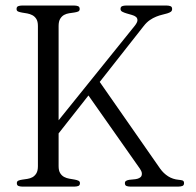

<svg xmlns="http://www.w3.org/2000/svg" viewBox="-20 -687 720 707"><path d="M657.7 -12.7Q657.7 -4.4 651.4 -2.2Q645 0 638.2 0H458.5Q451.7 0 445.8 -2.2Q439.9 -4.4 439.9 -12.7Q439.9 -18.6 444.6 -21.2Q449.2 -23.9 456.1 -24.9Q462.9 -25.9 471.2 -26.4Q479.5 -26.9 486.3 -28.8Q493.2 -30.8 497.8 -34.9Q502.4 -39.1 502.4 -47.4Q502.4 -52.7 500 -57.4Q497.6 -62 495.1 -65.9L305.7 -335.4L195.8 -195.8V-75.2Q195.8 -58.6 201.7 -49.3Q207.5 -40 216.3 -35.4Q225.1 -30.8 235.1 -29.1Q245.1 -27.3 253.9 -25.9Q262.7 -24.4 268.6 -21.7Q274.4 -19 274.4 -12.7Q274.4 -4.4 268.3 -2.2Q262.2 0 255.9 0H60.5Q54.2 0 48.1 -2.2Q42 -4.4 42 -12.7Q42 -19.5 47.9 -22Q53.7 -24.4 62.3 -25.6Q70.8 -26.9 80.8 -28.3Q90.8 -29.8 99.4 -34.4Q107.9 -39.1 113.8 -48.6Q119.6 -58.1 119.6 -75.2V-591.3Q119.6 -607.9 113.8 -617.2Q107.9 -626.5 99.1 -631.1Q90.3 -635.7 80.3 -637.5Q70.3 -639.2 61.5 -640.6Q52.7 -642.1 46.9 -644.5Q41 -647 41 -653.8Q41 -662.1 47.1 -664.3Q53.2 -666.5 59.6 -666.5H254.9Q261.2 -666.5 267.3 -664.3Q273.4 -662.1 273.4 -653.8Q273.4 -647 267.6 -644.5Q261.7 -642.1 253.2 -640.9Q244.6 -639.6 234.6 -638.2Q224.6 -636.7 216.1 -632.1Q207.5 -627.4 201.7 -617.9Q195.8 -608.4 195.8 -591.3V-244.1L475.6 -591.3Q485.8 -604 486.1 -612.1Q486.3 -620.1 480.7 -624.8Q475.1 -629.4 465.3 -632.1Q455.6 -634.8 446.5 -637.5Q437.5 -640.1 430.7 -643.6Q423.8 -647 423.8 -653.8Q423.8 -662.1 429.9 -664.3Q436 -666.5 442.4 -666.5H595.2Q601.6 -666.5 607.7 -664.3Q613.8 -662.1 613.8 -653.8Q613.8 -647 608.9 -643.6Q604 -640.1 595.9 -637.7Q587.9 -635.3 577.4 -632.8Q566.9 -630.4 555.2 -625.7Q543.5 -621.1 531.7 -613Q520 -605 509.3 -591.3L347.2 -385.3L569.8 -65.9Q582 -48.8 599.1 -37.8Q616.2 -26.9 638.2 -24.9Q645 -24.4 651.4 -22.7Q657.7 -21 657.7 -12.7Z"/></svg>

Font: Atsinvsda
Style: Regular
Weight: 400
Designer: Al Webster
Foundry: Al Webster and Michael Everson
Version: Version 2.000